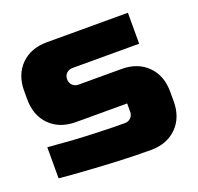

<svg xmlns="http://www.w3.org/2000/svg" viewBox="-100 -639 781 757"><g transform="rotate(-20 290.0 -260.0)"><path d="M20 -345.2V-379.9Q20 -447.8 61 -488.8Q102.1 -529.8 169.9 -529.8H509.8V-399.9H230Q214.8 -399.9 204.8 -390.1Q194.8 -380.4 194.8 -365.2Q194.8 -350.1 204.8 -340.1Q214.8 -330.1 230 -330.1H410.2Q478 -330.1 519 -289.1Q560.1 -248 560.1 -180.2V-140.1Q560.1 -72.3 519 -31.2Q478 9.8 410.2 9.8Q346.2 9.8 279.1 6.8Q211.9 3.9 155.8 0Q90.8 -3.9 29.8 -9.8V-140.1Q84 -136.2 139.2 -131.8Q187 -128.9 242.9 -127Q298.8 -125 350.1 -125Q365.2 -125 375 -135Q384.8 -145 384.8 -160.2V-194.8H169.9Q102.1 -194.8 61 -235.8Q20 -276.9 20 -345.2Z"/></g></svg>

Font: Russo One
Style: Regular
Weight: 400
Designer: Jovanny lemonad
Foundry: Jovanny Lemonad
Version: Version 1.000